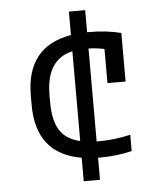

<svg xmlns="http://www.w3.org/2000/svg" viewBox="-52 -671 705 823"><g transform="rotate(-5 300.0 -260.0)"><path d="M275 105V4Q81 -29 81 -240V-280Q81 -491 275 -524V-625H345V-530Q349 -530 353 -530Q429 -530 491 -514V-305H413V-452Q379 -459 345 -460V-60Q350 -60 356 -60Q421 -60 491 -76V-6Q460 2 424 6Q388 10 354 10Q349 10 345 10V105ZM275 -68V-454Q161 -429 161 -275V-245Q161 -167 187.5 -124.5Q214 -82 275 -68Z"/></g></svg>

Font: M PLUS Code Latin 60
Style: Regular
Weight: 400
Width: 7
Monospace: yes
Designer: Coji Morishita
Foundry: UNDERFOREST DESIGN
Version: Version 1.005; ttfautohint (v1.8.3)